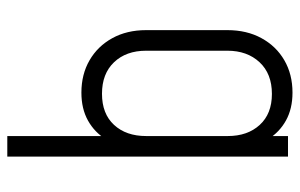

<svg xmlns="http://www.w3.org/2000/svg" viewBox="-164 -626 802 513"><g transform="rotate(-90 236.5 -369.0)"><path d="M246 12Q203 12 171.5 -5.5Q140 -23 121 -54L130 -66V0H75V-750H130V-474L121 -486Q140 -517 171.5 -534.5Q203 -552 246 -552Q295 -552 332.5 -530.2Q370 -508.5 391.5 -469.5Q413 -430.5 413 -379V-162Q413 -110 391.5 -70.8Q370 -31.5 332.5 -9.8Q295 12 246 12ZM242.5 -43Q296.5 -43 327.2 -76Q358 -109 358 -162V-379Q358 -432.5 327.2 -464.8Q296.5 -497 243 -497Q189.5 -497 159.8 -464.8Q130 -432.5 130 -379V-161Q130 -108 159.8 -75.5Q189.5 -43 242.5 -43Z"/></g></svg>

Font: Mohave Light Light
Style: Regular
Weight: 300
Version: Version 2.003